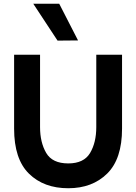

<svg xmlns="http://www.w3.org/2000/svg" viewBox="-20 -991 724 1021"><path d="M55 -700H193V-315Q193 -234 225.5 -178Q258 -122 343 -122Q426 -122 459 -177.5Q492 -233 492 -315V-700H629V-307Q629 -146 550 -68Q471 10 343 10Q213 10 134 -67.5Q55 -145 55 -307ZM157 -971H295L395 -776L286 -775Z"/></svg>

Font: Lopes Sans
Style: Bold
Weight: 700
Designer: Gabriel Lam, Diego Maldonado
Foundry: TypeRant, Foresti Design
Version: Version 4.000